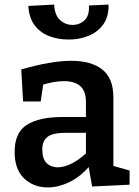

<svg xmlns="http://www.w3.org/2000/svg" viewBox="-20 -809 607 840"><path d="M383 7 368 -78Q328 -33 281 -11Q234 11 189 11Q127 11 85.5 -28.5Q44 -68 44 -144Q44 -230 98.5 -263.5Q153 -297 250 -297H356V-362Q356 -411 331 -432.5Q306 -454 260 -454Q220 -454 169 -439L158 -365H81L73 -505Q203 -543 292 -543Q380 -543 428 -504.5Q476 -466 476 -384V-83L547 -63V-1ZM165 -155Q165 -114 184 -95.5Q203 -77 233 -77Q260 -77 292.5 -93Q325 -109 356 -138V-228H269Q210 -228 187.5 -210Q165 -192 165 -155ZM281 -636Q234 -636 195 -651Q156 -666 131.5 -698.5Q107 -731 104 -783L217 -789Q219 -743 242.5 -721.5Q266 -700 297 -700Q329 -700 350.5 -721Q372 -742 369 -785L455 -789Q456 -736 432 -702.5Q408 -669 368 -652.5Q328 -636 281 -636Z"/></svg>

Font: Bitter SemiBold
Style: Regular
Weight: 600
Designer: Sol Matas, and Bitter project Authors
Foundry: Sol Matas
Version: Version 2.001